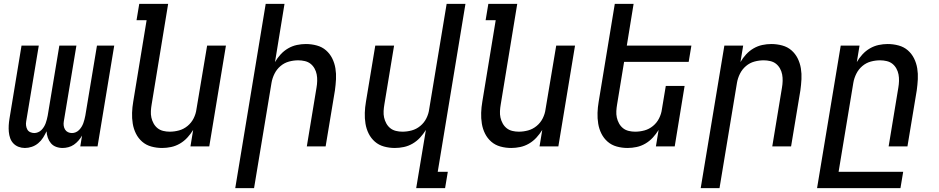

<svg xmlns="http://www.w3.org/2000/svg" viewBox="-20 -755 4840 990"><path d="M108 8Q91 8 75.5 2Q60 -4 49 -15.5Q38 -27 32.5 -42.5Q27 -58 25.5 -75Q24 -92 25 -109Q26 -126 29 -144L91 -520H180L115 -129Q113 -118 114.5 -107Q116 -96 121 -87Q126 -78 136 -73.5Q146 -69 157 -69Q166 -69 176 -73Q186 -77 193.5 -84.5Q201 -92 206.5 -101Q212 -110 215.5 -119.5Q219 -129 221.5 -139Q224 -149 226 -159L286 -520H374L309 -129Q307 -118 308.5 -107Q310 -96 315.5 -87Q321 -78 330.5 -73.5Q340 -69 351 -69Q361 -69 370.5 -73Q380 -77 387.5 -84.5Q395 -92 400.5 -101Q406 -110 409.5 -119.5Q413 -129 415.5 -139Q418 -149 420 -159L480 -520H569L483 0H394L403 -56Q395 -42 384.5 -30Q374 -18 361 -9Q348 0 332.5 4Q317 8 303 8Q285 8 269 2Q253 -4 242.5 -16.5Q232 -29 226.5 -45Q221 -61 220 -78Q212 -61 202 -45Q192 -29 177 -16.5Q162 -4 144 2Q126 8 109 8Z M816 8Q787 8 760 0.5Q733 -7 713 -24.5Q693 -42 681 -66Q669 -90 664.5 -117.5Q660 -145 661 -173.5Q662 -202 667 -231L736 -651H684L698 -735H847L762 -217Q759 -200 758 -182.5Q757 -165 760.5 -149Q764 -133 772 -118.5Q780 -104 792.5 -94Q805 -84 821.5 -80Q838 -76 855 -76Q879 -76 903 -82.5Q927 -89 947 -105.5Q967 -122 978.5 -145Q990 -168 993 -192L1048 -520H1145L1059 0H962L976 -85Q963 -64 946 -45.5Q929 -27 907.5 -14.5Q886 -2 862.5 3Q839 8 816 8Z M1193 215 1350 -735H1447L1398 -435Q1410 -456 1427 -474.5Q1444 -493 1465.5 -505.5Q1487 -518 1510.5 -523Q1534 -528 1557 -528Q1586 -528 1613.5 -520.5Q1641 -513 1661 -495.5Q1681 -478 1693 -454Q1705 -430 1709.5 -402.5Q1714 -375 1712.5 -346.5Q1711 -318 1707 -289L1659 0H1562L1612 -303Q1615 -320 1615.5 -337.5Q1616 -355 1613 -371Q1610 -387 1602 -401.5Q1594 -416 1581.5 -426Q1569 -436 1552 -440Q1535 -444 1518 -444Q1494 -444 1470 -437.5Q1446 -431 1426.5 -414.5Q1407 -398 1395.5 -375Q1384 -352 1380 -328L1290 215Z M2126 215 2176 -85Q2163 -64 2146 -45.5Q2129 -27 2107.5 -14.5Q2086 -2 2062.5 3Q2039 8 2016 8Q1987 8 1960 0.5Q1933 -7 1913 -24.5Q1893 -42 1881 -66Q1869 -90 1864.5 -117.5Q1860 -145 1861 -173.5Q1862 -202 1867 -231L1915 -520H2012L1962 -217Q1959 -200 1958 -182.5Q1957 -165 1960.5 -149Q1964 -133 1972 -118.5Q1980 -104 1992.5 -94Q2005 -84 2021.5 -80Q2038 -76 2055 -76Q2079 -76 2103 -82.5Q2127 -89 2147 -105.5Q2167 -122 2178.5 -145Q2190 -168 2193 -192L2283 -735H2380L2237 131H2289L2275 215Z M2616 8Q2587 8 2560 0.5Q2533 -7 2513 -24.5Q2493 -42 2481 -66Q2469 -90 2464.5 -117.5Q2460 -145 2461 -173.5Q2462 -202 2467 -231L2536 -651H2484L2498 -735H2647L2562 -217Q2559 -200 2558 -182.5Q2557 -165 2560.5 -149Q2564 -133 2572 -118.5Q2580 -104 2592.5 -94Q2605 -84 2621.5 -80Q2638 -76 2655 -76Q2679 -76 2703 -82.5Q2727 -89 2747 -105.5Q2767 -122 2778.5 -145Q2790 -168 2793 -192L2848 -520H2945L2859 0H2762L2776 -85Q2763 -64 2746 -45.5Q2729 -27 2707.5 -14.5Q2686 -2 2662.5 3Q2639 8 2616 8Z M3216 8Q3187 8 3160 0.5Q3133 -7 3113 -24.5Q3093 -42 3081 -66Q3069 -90 3064.5 -117.5Q3060 -145 3061 -173.5Q3062 -202 3067 -231L3150 -735H3247L3212 -520H3545L3531 -436H3198L3162 -217Q3159 -200 3158 -182.5Q3157 -165 3160.5 -149Q3164 -133 3172 -118.5Q3180 -104 3192.5 -94Q3205 -84 3221.5 -80Q3238 -76 3255 -76Q3279 -76 3303 -82.5Q3327 -89 3347 -105.5Q3367 -122 3378.5 -145Q3390 -168 3393 -192L3413 -312H3510L3459 0H3362L3376 -85Q3363 -64 3346 -45.5Q3329 -27 3307.5 -14.5Q3286 -2 3262.5 3Q3239 8 3216 8Z M3593 215 3715 -520H3812L3798 -435Q3810 -456 3827 -474.5Q3844 -493 3865.5 -505.5Q3887 -518 3910.5 -523Q3934 -528 3957 -528Q3986 -528 4013.5 -520.5Q4041 -513 4061 -495.5Q4081 -478 4093 -454Q4105 -430 4109.5 -402.5Q4114 -375 4112.5 -346.5Q4111 -318 4107 -289L4059 0H3962L4012 -303Q4015 -320 4015.5 -337.5Q4016 -355 4013 -371Q4010 -387 4002 -401.5Q3994 -416 3981.5 -426Q3969 -436 3952 -440Q3935 -444 3918 -444Q3894 -444 3870 -437.5Q3846 -431 3826.5 -414.5Q3807 -398 3795.5 -375Q3784 -352 3780 -328L3690 215Z M4193 215 4315 -520H4412L4398 -435Q4410 -456 4427 -474.5Q4444 -493 4465.5 -505.5Q4487 -518 4510.5 -523Q4534 -528 4557 -528Q4586 -528 4613.5 -520.5Q4641 -513 4661 -495.5Q4681 -478 4693 -454Q4705 -430 4709.5 -402.5Q4714 -375 4712.5 -346.5Q4711 -318 4707 -289L4659 0H4562L4612 -303Q4615 -320 4615.5 -337.5Q4616 -355 4613 -371Q4610 -387 4602 -401.5Q4594 -416 4581.5 -426Q4569 -436 4552 -440Q4535 -444 4518 -444Q4494 -444 4470 -437.5Q4446 -431 4426.5 -414.5Q4407 -398 4395.5 -375Q4384 -352 4380 -328L4304 131H4637L4623 215Z"/></svg>

Font: Iosevka Medium Extended
Style: Italic
Weight: 500
Width: 7
Italic angle: -9°
Monospace: yes
Designer: Belleve Invis
Foundry: Belleve Invis
Version: Version 32.5.0; ttfautohint (v1.8.4)